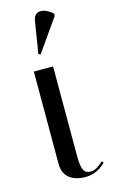

<svg xmlns="http://www.w3.org/2000/svg" viewBox="-125 -850 532 906"><g transform="rotate(-15 141.5 -397.5)"><path d="M120 -606 231 -764V-776C193 -810 143 -818 135 -766L110 -610ZM176 8C225 8 259 -19 275 -36L268 -44C249 -28 231 -11 207 -11C177 -11 162 -25 162 -96V-536H68V-84C68 -14 123 8 176 8Z"/></g></svg>

Font: Noto Serif Display
Style: Regular
Weight: 400
Designer: Monotype Design Team
Foundry: Monotype Imaging Inc.
Version: Version 2.009